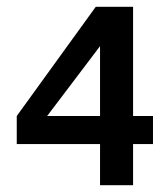

<svg xmlns="http://www.w3.org/2000/svg" viewBox="-20 -545 494 565"><path d="M274.4 0V-121.1H29.3V-203.6L261.7 -524.9H371.6V-203.6H430.2V-121.1H371.6V0ZM118.7 -203.6H274.4V-409.2Z"/></svg>

Font: Harmattan
Style: Bold
Weight: 700
Designer: George W. Nuss III and SIL International
Foundry: SIL International
Version: Version 4.000